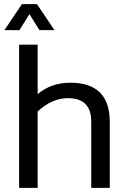

<svg xmlns="http://www.w3.org/2000/svg" viewBox="-20 -916 628 936"><path d="M73.2 0V-698.2H163.6V-457Q229 -512.7 323.2 -512.7Q515.1 -512.7 515.1 -321.8V0H424.8V-323.2Q424.8 -437.5 311 -437.5Q233.4 -437.5 163.6 -372.6V0ZM86.9 -896H160.2L245.6 -769H172.4L123.5 -847.2L74.7 -769H1.5Z"/></svg>

Font: Voltera
Style: Regular
Weight: 400
Designer: Bernd Montag
Version: Version 1.301